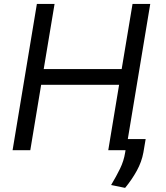

<svg xmlns="http://www.w3.org/2000/svg" viewBox="-20 -747 826 955"><path d="M42.6 0 163.4 -727.3H251.4L197.4 -403.4H585.2L639.2 -727.3H727.3L606.5 0H518.5L572.4 -325.3H184.7L130.7 0ZM704.5 -55.4 693.2 11.4Q684.7 58.2 660.5 102.1Q636.4 146 602.3 187.5L532.7 173.3Q558.2 130.7 577.1 92Q595.9 53.3 602.3 12.8L613.6 -55.4Z"/></svg>

Font: Inter UI
Style: Italic
Weight: 400
Italic angle: -9.39999°
Designer: Rasmus Andersson
Foundry: rsms
Version: 3.2;8d6f07862